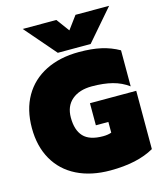

<svg xmlns="http://www.w3.org/2000/svg" viewBox="-135 -1030 958 1142"><g transform="rotate(-15 343.5 -459.0)"><path d="M115 -933H322L381 -853L440 -933H647L482 -742H280ZM15 -349Q15 -462 62 -544Q109 -626 196.5 -670Q284 -714 402 -714Q480 -714 538 -701Q596 -688 647 -659V-437Q604 -469 549.5 -483Q495 -497 423 -497Q346 -497 300.5 -458.5Q255 -420 255 -349Q255 -272 292 -232.5Q329 -193 412 -193Q442 -193 464 -201V-267H387V-403H672V-44Q569 15 402 15Q284 15 196.5 -28.5Q109 -72 62 -154.5Q15 -237 15 -349Z"/></g></svg>

Font: Prompt Black
Style: Regular
Weight: 900
Designer: Katatrad Team
Foundry: CadsonDemak
Version: Version 1.001